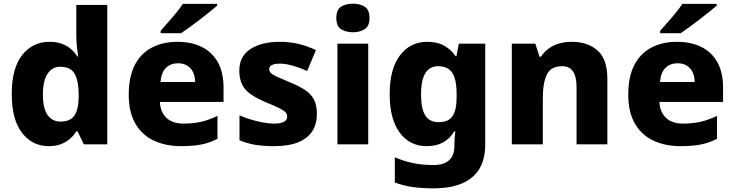

<svg xmlns="http://www.w3.org/2000/svg" viewBox="-20 -787 4005 1047"><path d="M245 10Q157 10 100.5 -62Q44 -134 44 -274Q44 -415 101 -487Q158 -559 250 -559Q288 -559 317 -548.5Q346 -538 366.5 -520Q387 -502 402 -479H406Q403 -497 399.5 -530.5Q396 -564 396 -597V-760H565V0H437L403 -71H396Q383 -49 362 -30.5Q341 -12 312.5 -1Q284 10 245 10ZM309 -124Q364 -124 386 -157Q408 -190 409 -257V-272Q409 -345 387.5 -384Q366 -423 307 -423Q265 -423 239.5 -385Q214 -347 214 -271Q214 -196 239.5 -160Q265 -124 309 -124Z M947 -559Q1025 -559 1081.5 -530.5Q1138 -502 1168.5 -446.5Q1199 -391 1199 -309V-231H852Q854 -177 887 -145Q920 -113 981 -113Q1034 -113 1077 -123Q1120 -133 1166 -155V-30Q1126 -9 1080 0.5Q1034 10 967 10Q884 10 819.5 -20Q755 -50 718.5 -112.5Q682 -175 682 -271Q682 -369 715 -432.5Q748 -496 808 -527.5Q868 -559 947 -559ZM950 -442Q911 -442 885.5 -417.5Q860 -393 855 -340H1044Q1044 -369 1033.5 -392Q1023 -415 1002 -428.5Q981 -442 950 -442ZM1164 -756Q1148 -742 1123 -722Q1098 -702 1069.5 -680Q1041 -658 1014 -638.5Q987 -619 968 -606H856V-619Q872 -638 895 -663.5Q918 -689 940.5 -716.5Q963 -744 977 -766H1164Z M1708 -166Q1708 -112 1683.5 -72.5Q1659 -33 1607 -11.5Q1555 10 1475 10Q1417 10 1373.5 3Q1330 -4 1286 -22V-158Q1334 -137 1386.5 -125Q1439 -113 1474 -113Q1512 -113 1529 -123Q1546 -133 1546 -151Q1546 -164 1537.5 -174Q1529 -184 1503.5 -197Q1478 -210 1428 -230Q1379 -251 1347.5 -273Q1316 -295 1300.5 -326Q1285 -357 1285 -402Q1285 -480 1345.5 -519.5Q1406 -559 1506 -559Q1559 -559 1606 -548Q1653 -537 1703 -514L1655 -400Q1615 -418 1576 -429Q1537 -440 1506 -440Q1478 -440 1463 -432.5Q1448 -425 1448 -410Q1448 -399 1456.5 -389.5Q1465 -380 1489.5 -369Q1514 -358 1561 -338Q1608 -319 1641 -298Q1674 -277 1691 -246Q1708 -215 1708 -166Z M1988 -549V0H1820V-549ZM1905 -767Q1941 -767 1968 -751Q1995 -735 1995 -689Q1995 -644 1968 -627.5Q1941 -611 1905 -611Q1867 -611 1840.5 -627.5Q1814 -644 1814 -689Q1814 -735 1840.5 -751Q1867 -767 1905 -767Z M2310 -559Q2364 -559 2402 -538Q2440 -517 2465 -480H2469L2482 -549H2626V1Q2626 79 2595 132Q2564 185 2501 212.5Q2438 240 2343 240Q2281 240 2230.5 233Q2180 226 2133 208V71Q2183 92 2233 102.5Q2283 113 2343 113Q2401 113 2429.5 86.5Q2458 60 2458 8V-3Q2458 -18 2459.5 -36Q2461 -54 2463 -71H2458Q2434 -32 2397 -11Q2360 10 2307 10Q2214 10 2159.5 -64Q2105 -138 2105 -274Q2105 -411 2161 -485Q2217 -559 2310 -559ZM2369 -426Q2338 -426 2317 -408.5Q2296 -391 2286 -357Q2276 -323 2276 -271Q2276 -194 2299 -157.5Q2322 -121 2371 -121Q2398 -121 2416.5 -128.5Q2435 -136 2446.5 -152.5Q2458 -169 2464 -194Q2470 -219 2470 -254V-275Q2470 -326 2460 -359.5Q2450 -393 2428 -409.5Q2406 -426 2369 -426Z M3098 -559Q3185 -559 3238.5 -511.5Q3292 -464 3292 -358V0H3124V-311Q3124 -368 3105 -397Q3086 -426 3045 -426Q2984 -426 2962 -380.5Q2940 -335 2940 -250V0H2771V-549H2899L2922 -478H2930Q2948 -505 2973 -523Q2998 -541 3030 -550Q3062 -559 3098 -559Z M3671 -559Q3749 -559 3805.5 -530.5Q3862 -502 3892.5 -446.5Q3923 -391 3923 -309V-231H3576Q3578 -177 3611 -145Q3644 -113 3705 -113Q3758 -113 3801 -123Q3844 -133 3890 -155V-30Q3850 -9 3804 0.5Q3758 10 3691 10Q3608 10 3543.5 -20Q3479 -50 3442.5 -112.5Q3406 -175 3406 -271Q3406 -369 3439 -432.5Q3472 -496 3532 -527.5Q3592 -559 3671 -559ZM3674 -442Q3635 -442 3609.5 -417.5Q3584 -393 3579 -340H3768Q3768 -369 3757.5 -392Q3747 -415 3726 -428.5Q3705 -442 3674 -442ZM3888 -756Q3872 -742 3847 -722Q3822 -702 3793.5 -680Q3765 -658 3738 -638.5Q3711 -619 3692 -606H3580V-619Q3596 -638 3619 -663.5Q3642 -689 3664.5 -716.5Q3687 -744 3701 -766H3888Z"/></svg>

Font: Noto Sans Devanagari ExtraBold
Style: Regular
Weight: 800
Version: Version 2.003